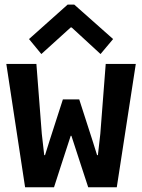

<svg xmlns="http://www.w3.org/2000/svg" viewBox="-20 -794 602 814"><path d="M209 0H86.4L6.8 -522.9H134.3L157.2 -226.6L167.5 -136.2H170.9L189.9 -196.8L246.6 -372.6H315.9L372.6 -196.8L391.6 -136.2H395L405.3 -226.6L428.2 -522.9H555.7L475.1 0H354L322.8 -95.2L282.7 -218.3H279.8L239.7 -95.2ZM279.8 -677.7 155.3 -564.9 103 -628.4 266.6 -774.4H294.9L459.5 -628.4L406.2 -564.9L283.7 -677.7Z"/></svg>

Font: Reddit Mono
Style: Bold
Weight: 700
Designer: Stephen Hutchings
Foundry: Reddit
Version: Version 1.009